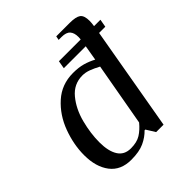

<svg xmlns="http://www.w3.org/2000/svg" viewBox="-185 -783 916 916"><g transform="rotate(-45 272.5 -325.0)"><path d="M538 -527H496Q458 -306 404 0H354L326 -45H321Q298 -21 264.5 -5.5Q231 10 177 10Q106 10 69.5 -38Q33 -86 33 -165Q33 -236 60 -309Q87 -382 141.5 -431Q196 -480 273 -480Q311 -480 339 -472Q367 -464 393 -450L406 -527H258L265 -567H412Q413 -574 413 -583Q413 -611 400 -625.5Q387 -640 356 -640H336L340 -660H430Q472 -660 488.5 -648Q505 -636 505 -599Q505 -589 502 -567H545ZM386 -410Q360 -424 338.5 -432Q317 -440 296 -440Q238 -440 200 -394Q162 -348 145 -282.5Q128 -217 128 -157Q128 -97 149 -63.5Q170 -30 214 -30Q255 -30 280.5 -46Q306 -62 329 -90Z"/></g></svg>

Font: Philosopher
Style: Italic
Weight: 400
Italic angle: -10°
Designer: Jovanny Lemonad
Foundry: Jovanny Lemonad
Version: Version 2.000